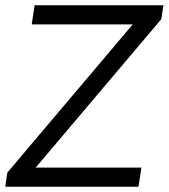

<svg xmlns="http://www.w3.org/2000/svg" viewBox="-59 -712 643 732"><path d="M73 -692 62 -619H447L-31 -54L-39 0H469L480 -73H77L556 -639L564 -692Z"/></svg>

Font: Cantarell
Style: Oblique
Weight: 400
Italic angle: -8°
Designer: Dave Crossland
Version: Version 0.024